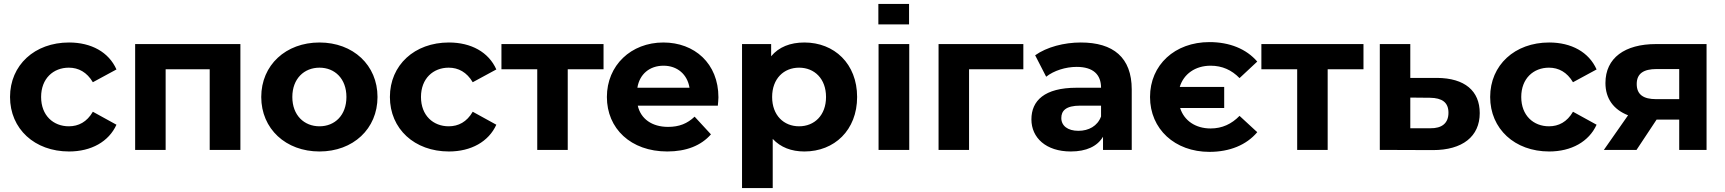

<svg xmlns="http://www.w3.org/2000/svg" viewBox="-20 -762 8770 976"><path d="M331 8C444 8 533 -42 572 -128L452 -194C422 -142 379 -120 330 -120C251 -120 189 -175 189 -269C189 -363 251 -418 330 -418C379 -418 422 -395 452 -344L572 -409C533 -497 444 -546 331 -546C156 -546 31 -431 31 -269C31 -107 156 8 331 8Z M667 -538V0H822V-410H1046V0H1202V-538Z M1604 8C1775 8 1899 -107 1899 -269C1899 -431 1775 -546 1604 -546C1433 -546 1308 -431 1308 -269C1308 -107 1433 8 1604 8ZM1604 -120C1526 -120 1466 -176 1466 -269C1466 -362 1526 -418 1604 -418C1682 -418 1741 -362 1741 -269C1741 -176 1682 -120 1604 -120Z M2262 8C2375 8 2464 -42 2503 -128L2383 -194C2353 -142 2310 -120 2261 -120C2182 -120 2120 -175 2120 -269C2120 -363 2182 -418 2261 -418C2310 -418 2353 -395 2383 -344L2503 -409C2464 -497 2375 -546 2262 -546C2087 -546 1962 -431 1962 -269C1962 -107 2087 8 2262 8Z M3048 -538H2529V-410H2711V0H2866V-410H3048Z M3632 -267C3632 -440 3510 -546 3352 -546C3188 -546 3065 -430 3065 -269C3065 -109 3186 8 3372 8C3469 8 3544 -22 3594 -79L3511 -169C3474 -134 3433 -117 3376 -117C3294 -117 3237 -158 3222 -225H3629C3630 -238 3632 -255 3632 -267ZM3353 -428C3423 -428 3474 -384 3485 -316H3220C3231 -385 3282 -428 3353 -428Z M4069 -546C3997 -546 3939 -523 3900 -476V-538H3752V194H3908V-56C3948 -13 4003 8 4069 8C4221 8 4337 -100 4337 -269C4337 -438 4221 -546 4069 -546ZM4042 -120C3964 -120 3905 -176 3905 -269C3905 -362 3964 -418 4042 -418C4120 -418 4179 -362 4179 -269C4179 -176 4120 -120 4042 -120Z M4445 -742V-638H4601V-742ZM4446 0H4602V-538H4446Z M5182 -538H4751V0H4906V-410H5182Z M5474 -546C5389 -546 5301 -523 5242 -481L5298 -372C5337 -403 5397 -422 5453 -422C5537 -422 5577 -383 5577 -316H5453C5289 -316 5223 -250 5223 -155C5223 -62 5297 8 5423 8C5502 8 5558 -18 5587 -67V0H5733V-307C5733 -470 5639 -546 5474 -546ZM5462 -97C5407 -97 5375 -123 5375 -162C5375 -198 5397 -225 5471 -225H5577V-170C5559 -121 5514 -97 5462 -97Z M6134 -109C6057 -109 5999 -149 5979 -213H6203V-320H5977C5997 -386 6056 -428 6134 -428C6193 -428 6241 -406 6281 -365L6371 -449C6316 -513 6231 -548 6128 -548C5952 -548 5826 -432 5826 -269C5826 -106 5952 10 6128 10C6231 10 6316 -25 6371 -90L6281 -173C6241 -132 6193 -109 6134 -109Z M6911 -538H6392V-410H6574V0H6729V-410H6911Z M7285 -366H7149V-538H6994V0L7264 1C7414 1 7502 -68 7502 -187C7502 -300 7426 -365 7285 -366ZM7250 -110H7149V-266L7250 -265C7310 -264 7343 -242 7343 -189C7343 -136 7310 -109 7250 -110Z M7855 8C7968 8 8057 -42 8096 -128L7976 -194C7946 -142 7903 -120 7854 -120C7775 -120 7713 -175 7713 -269C7713 -363 7775 -418 7854 -418C7903 -418 7946 -395 7976 -344L8096 -409C8057 -497 7968 -546 7855 -546C7680 -546 7555 -431 7555 -269C7555 -107 7680 8 7855 8Z M8398 -538C8240 -538 8141 -468 8141 -340C8141 -261 8182 -205 8256 -176L8133 0H8299L8401 -154H8516V0H8655V-538ZM8401 -411H8516V-258H8399C8334 -258 8300 -281 8300 -335C8300 -389 8336 -411 8401 -411Z"/></svg>

Font: AWKNG-Font
Style: Bold
Weight: 700
Designer: Awakening Church
Foundry: Awakening Church
Version: Version 1.700;PS 001.700;hotconv 1.0.88;makeotf.lib2.5.64775